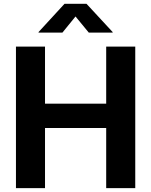

<svg xmlns="http://www.w3.org/2000/svg" viewBox="-20 -967 777 987"><path d="M62 0V-727.5H211.4V-434.1H525.9V-727.5H675.3V0H525.9V-309.1H211.4V0ZM300.8 -799.3H178.2V-802.2L311.5 -947.3H424.8L559.1 -802.2V-799.3H436.5L368.2 -882.3Z"/></svg>

Font: Inter 20pt
Style: Bold
Weight: 700
Version: Version 4.001;git-66647c0bb